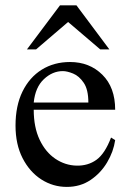

<svg xmlns="http://www.w3.org/2000/svg" viewBox="-20 -697 498 731"><path d="M402.8 -173.3 418.5 -163.6Q412.1 -119.6 387.9 -78.9Q363.8 -38.1 324.7 -11.7Q285.6 14.6 234.4 14.6Q181.6 14.6 137.2 -13.9Q92.8 -42.5 65.9 -95Q39.1 -147.5 39.1 -218.8Q39.1 -294.4 65.7 -348.6Q92.3 -402.8 139.2 -431.9Q186 -460.9 246.6 -460.9Q320.8 -460.9 369.6 -412.6Q418.5 -364.3 418.5 -279.3H108.4Q108.4 -212.4 130.9 -165Q153.3 -117.7 190.7 -92.5Q228 -67.4 271.5 -66.4Q314.9 -65.4 347.2 -88.6Q379.4 -111.8 402.8 -173.3ZM108.4 -306.6H316.4Q316.4 -356 298.8 -381.8Q281.2 -407.7 258.3 -417Q235.4 -426.3 219.2 -426.3Q179.7 -426.3 147 -395.5Q114.3 -364.7 108.4 -306.6ZM396.5 -508.8H361.8L239.3 -613.3L117.2 -508.8H82.5L208.5 -676.8H271Z"/></svg>

Font: BabelStone Englisc
Style: Regular
Weight: 400
Designer: Andrew West
Foundry: BabelStone
Version: Version 1.000 June 24, 2023